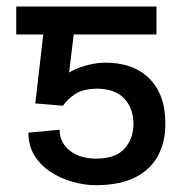

<svg xmlns="http://www.w3.org/2000/svg" viewBox="-20 -542 540 571"><path d="M167 -227.5 85 -234.4 118.2 -522.5H445.3V-439.5H199.2L185.5 -326.2Q201.2 -336.4 230.2 -345.5Q259.3 -354.5 287.1 -355.5Q374.5 -357.4 423.3 -309.3Q472.2 -261.2 471.7 -173.8Q472.2 -122.6 451.2 -81.3Q430.2 -40 384.8 -15.9Q339.4 8.3 265.6 8.8Q231.9 8.8 196.8 -1Q161.6 -10.7 131.6 -30Q101.6 -49.3 83 -78.6Q64.5 -107.9 64.5 -147.5L157.2 -156.2Q157.7 -117.2 188 -93.8Q218.3 -70.3 265.6 -70.3Q323.7 -70.3 350.1 -99.6Q376.5 -128.9 377 -173.8Q376.5 -220.2 349.4 -249Q322.3 -277.8 268.6 -278.3Q227.5 -277.8 204.3 -262.7Q181.2 -247.6 167 -227.5ZM174.8 -522.5V-439.5H28.3V-522.5Z"/></svg>

Font: Inter Display V
Style: Regular
Weight: 400
Designer: Rasmus Andersson
Foundry: rsms
Version: Version 3.015;git-src